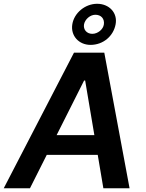

<svg xmlns="http://www.w3.org/2000/svg" viewBox="-41 -1010 785 1030"><path d="M444.6 -769.2C512.8 -769.2 567.5 -816.4 579.2 -879.6C590.9 -941.1 544.7 -989.7 480.1 -989.7C415.8 -989.7 356.5 -940.7 346.9 -879.6C337 -818.9 381.4 -769.2 444.6 -769.2ZM409.8 -879.6C415.1 -906.6 442.5 -930.8 470.5 -930.8C501.8 -930.8 520.2 -909.4 516.3 -879.6C512.8 -851.9 483 -828.5 454.2 -828.5C424.4 -828.5 404.8 -851.2 409.8 -879.6ZM513.5 0H654.1L518.5 -727.3H355.8L-21 0H119.7L209.9 -179.3H483.3ZM262.8 -285.2 410.2 -578.1H415.8L465.2 -285.2Z"/></svg>

Font: TID UI Semi Bold
Style: Italic
Weight: 600
Italic angle: -9.39999°
Designer: The TID Project Authors
Foundry: Bakken & Bæck
Version: Version 1.001;hotconv 1.0.109;makeotfexe 2.5.65596